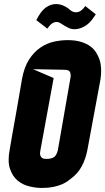

<svg xmlns="http://www.w3.org/2000/svg" viewBox="-20 -916 522 952"><path d="M315 -717Q354 -717 381.5 -708.5Q409 -700 427.5 -686.5Q446 -673 457 -655Q468 -637 474 -619Q487 -576 478 -521L413 -171Q404 -126 385 -91Q366 -56 334 -32Q327 -26 315 -17.5Q303 -9 285.5 -1.5Q268 6 243.5 11Q219 16 188 16Q158 16 125 8Q92 0 67 -21Q42 -42 29.5 -79Q17 -116 28 -174Q32 -200 40.5 -246.5Q49 -293 58 -344.5Q67 -396 75.5 -445Q84 -494 89 -524Q100 -584 124.5 -621.5Q149 -659 181 -680.5Q213 -702 248 -709.5Q283 -717 315 -717ZM330 -534Q332 -551 326 -560.5Q320 -570 300 -570L144 -573L246 -529L180 -169Q179 -164 178.5 -157Q178 -150 180.5 -143.5Q183 -137 189.5 -132.5Q196 -128 210 -128Q236 -128 248.5 -137.5Q261 -147 267 -172ZM299 -789Q292 -793 285.5 -797.5Q279 -802 273 -804.5Q267 -807 260 -807Q240 -807 223 -785L215 -774L160 -816Q183 -862 207.5 -879Q232 -896 259 -896Q288 -896 319 -874Q321 -872 327.5 -866.5Q334 -861 341.5 -858Q349 -855 356 -855Q378 -855 394 -875L403 -886L455 -845L444 -829Q424 -799 398.5 -785Q373 -771 349 -771Q336 -771 325 -775.5Q314 -780 299 -789Z"/></svg>

Font: Relentless
Style: Condensed Bold Italic
Weight: 700
Width: 3
Italic angle: -7°
Designer: Sparks studio
Foundry: Sparks Studio
Version: Version 1.101